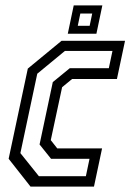

<svg xmlns="http://www.w3.org/2000/svg" viewBox="-20 -691 503 711"><path d="M93 0 12 -103 83 -437 208 -540H443L413 -398.5H247L210 -368L168 -172L192 -141.5H358L328 0ZM124 -38.5H298L311.5 -103H169L126.5 -156L175.5 -387L238.5 -438.5H383L396.5 -502.5H220.5L118 -418L55.5 -124ZM231 -566 253 -671H359L337 -566ZM268 -595.5H312L321.5 -641H277.5Z"/></svg>

Font: Tourney Condensed Regular
Style: Italic
Weight: 400
Width: 3
Italic angle: -12°
Designer: Tyler Finck
Foundry: Etcetera Type Co
Version: Version 1.010; ttfautohint (v1.8.3)